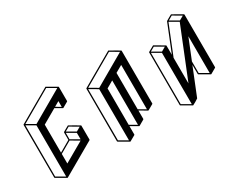

<svg xmlns="http://www.w3.org/2000/svg" viewBox="-107 -1350 2412 1940"><g transform="rotate(-30 1098.5 -379.5)"><path d="M233.9 75.2Q232.9 75.2 232.4 74.7H231.4V74.2H230.5L120.6 10.3Q117.2 8.3 117.2 4.4L115.2 -609.4L115.7 -609.9Q115.7 -613.3 118.7 -615.2Q497.1 -834 499 -834Q501 -834 612.8 -769L613.3 -768.1H613.8V-767.6H614.3V-767.1H614.7L615.7 -764.6L616.2 -600.6Q616.2 -596.7 612.8 -594.7Q549.3 -558.1 548.6 -557.9Q547.9 -557.6 545.4 -557.6V-558.1H544.4L468.8 -602.1L301.8 -505.9L302.7 -178.7L431.2 -252.9V-339.8Q431.2 -342.3 433.1 -344.2Q433.6 -344.7 466.3 -363.5Q499 -382.3 500.5 -382.3Q502.4 -382.3 558.3 -349.6Q614.3 -316.9 614.7 -316.4H615.2L615.7 -315.4H616.2L616.7 -313.5L617.2 -312.5L617.7 -149.4Q617.7 -145.5 614.3 -143.6Q235.8 75.2 233.9 75.2ZM547.9 -283.2 597.2 -311.5 500.5 -368.2 450.7 -339.4ZM541.5 -196.8 541 -271.5 444.3 -327.6V-252.9ZM303.2 -51.8 534.7 -185.1 438 -241.7 302.7 -163.6ZM540 -575.7V-643.1L481.9 -609.9ZM227.1 56.6 225.6 -541.5 128.9 -597.7 130.4 0.5ZM232.4 -553.2 596.2 -763.2 499 -819.3 135.3 -609.4Z M966.3 75.2Q963.9 75.2 963.9 74.7H962.9L852.5 10.3Q849.6 8.3 849.1 4.9L847.7 -609.4Q848.1 -612.8 851.1 -614.7Q1229.5 -833.5 1231.4 -833.5Q1232.9 -833.5 1289.6 -800.8L1345.7 -768.1V-767.6H1346.2V-767.1H1346.7L1347.2 -766.1L1348.1 -763.2L1349.6 -148.9Q1349.6 -145 1346.7 -143.1Q1282.7 -106.4 1282 -106.2Q1281.2 -106 1280.3 -106L1277.8 -106.4L1192.4 -156.2L1192.9 -58.1Q1192.4 -54.7 1189.5 -52.7Q1125.5 -15.6 1124.8 -15.4Q1124 -15.1 1123 -15.1Q1122.1 -15.1 1121.3 -15.4Q1120.6 -15.6 1120.1 -16.1L1035.2 -65.4L1035.6 32.2Q1035.6 36.1 1032.2 38.1Q968.3 75.2 966.3 75.2ZM959.5 57.1 957.5 -541 860.8 -597.7 862.8 1ZM964.4 -552.7 1328.1 -762.7 1231.4 -818.8 867.7 -608.9ZM1116.7 -33.7 1115.2 -552.2 1034.2 -505.4 1035.2 -80.6ZM1273.4 -124 1272 -642.6 1190.9 -596.2 1192.4 -171.4Z M1698.2 75.2Q1696.3 75.2 1695.8 74.7H1695.3V74.2H1694.8L1585 10.3Q1581.5 8.3 1581.5 4.9L1580.1 -609.9Q1580.1 -613.3 1583 -614.7Q1647.5 -652.3 1649.4 -652.3L1652.8 -651.4Q1762.7 -587.4 1763.7 -586.4Q1764.2 -586.4 1764.2 -585.9H1764.6V-585.4L1765.6 -584.5V-584L1766.1 -582L1766.6 -475.1L1894.5 -793.5L1896 -795.4H1896.5Q1897 -795.9 1929.4 -814.7Q1961.9 -833.5 1963.4 -833.5Q1965.3 -833.5 2021.5 -801Q2077.6 -768.6 2077.6 -768.1H2078.1V-767.6H2078.6V-767.1L2079.6 -766.1L2080.1 -763.2Q2080.6 -763.2 2080.6 -762.7L2082 -148.9Q2082 -145 2078.6 -143.1Q2015.1 -106.4 2014.4 -106.2Q2013.7 -106 2012.7 -106Q2011.2 -106 2009.8 -106.9L1898.9 -170.9Q1896 -172.9 1896 -176.8L1895.5 -282.7L1767.6 34.7Q1766.6 37.1 1733.4 56.2Q1700.2 75.2 1698.2 75.2ZM2010.7 -734.4 2060.5 -762.7 1963.4 -819.3 1914.1 -790.5ZM1767.6 -140.6 2002.4 -723.6 1903.8 -780.8 1766.6 -439.9ZM1691.9 57.1 1689.9 -541.5 1593.3 -597.7 1594.7 1ZM1696.8 -552.7 1746.1 -581.5 1649.4 -637.7 1599.6 -608.9ZM2005.9 -124.5 2004.9 -553.7 1908.7 -315.4 1909.2 -180.7Z"/></g></svg>

Font: 3D Isometric
Style: Bold
Weight: 700
Designer: GGBotNet
Foundry: GGBotNet
Version: 1.14